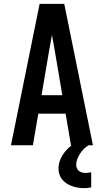

<svg xmlns="http://www.w3.org/2000/svg" viewBox="-20 -755 540 998"><path d="M37 0 186 -735H314L463 0H349L321 -164H179L151 0ZM304 -260 265 -490Q261 -511 257.5 -531.5Q254 -552 250 -573Q246 -552 242.5 -531.5Q239 -511 235 -490L196 -260ZM417 223Q402 223 386.5 220.5Q371 218 356 213Q341 208 327.5 199.5Q314 191 304 179Q294 167 289 152Q284 137 284 121Q284 91 298.5 63.5Q313 36 335 15Q357 -6 384.5 -20Q412 -34 441 -41V0Q427 8 416 19Q405 30 396.5 43Q388 56 382 71Q376 86 376 102Q376 111 380 120Q384 129 391.5 134.5Q399 140 408.5 142Q418 144 427 144Q434 144 440.5 143Q447 142 454 140V219Q445 221 436 222Q427 223 417 223Z"/></svg>

Font: Iosevka
Style: Bold
Weight: 700
Monospace: yes
Designer: Belleve Invis
Foundry: Belleve Invis
Version: Version 32.5.0; ttfautohint (v1.8.4)